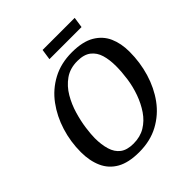

<svg xmlns="http://www.w3.org/2000/svg" viewBox="-204 -885 1032 1032"><g transform="rotate(-45 312.0 -369.0)"><path d="M263 9Q183 9 134.5 -18.5Q86 -46 63.5 -96.5Q41 -147 41 -213Q41 -292 64 -366Q87 -440 130.5 -499Q174 -558 238.5 -592.5Q303 -627 386 -627Q468 -627 516.5 -598.5Q565 -570 586.5 -521.5Q608 -473 608 -410Q608 -329 585.5 -254Q563 -179 520 -120Q477 -61 412.5 -26Q348 9 263 9ZM274 -45Q325 -45 363 -68Q401 -91 427.5 -130Q454 -169 471 -216.5Q488 -264 495 -313.5Q502 -363 502 -407Q502 -455 491 -492Q480 -529 452 -551Q424 -573 374 -573Q318 -573 278.5 -545Q239 -517 213.5 -473.5Q188 -430 173.5 -380.5Q159 -331 153 -286Q147 -241 147 -213Q147 -164 158.5 -125.5Q170 -87 197.5 -66Q225 -45 274 -45ZM275 -686 284 -747H528L519 -686Z"/></g></svg>

Font: Manuale Medium
Style: Italic
Weight: 500
Italic angle: -11°
Version: Version 1.002